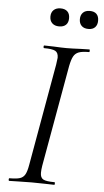

<svg xmlns="http://www.w3.org/2000/svg" viewBox="-56 -835 470 870"><g transform="rotate(5 179.0 -399.5)"><path d="M20 -12Q52 -12 67.5 -17Q83 -22 91 -36.5Q99 -51 104 -81L186 -544Q190 -570 190 -575Q190 -598 176 -605.5Q162 -613 125 -613Q122 -613 122 -619Q122 -625 125 -625L168 -624Q204 -622 226 -622Q252 -622 290 -624L330 -625Q332 -625 332 -619Q332 -613 330 -613Q298 -613 282.5 -607Q267 -601 259 -586.5Q251 -572 245 -542L163 -81Q160 -62 160 -49Q160 -27 173.5 -19.5Q187 -12 225 -12Q227 -12 227 -6Q227 0 225 0Q198 0 183 -1L122 -2L63 -1Q48 0 20 0Q17 0 17 -6Q17 -12 20 -12ZM141 -758Q141 -777 152.5 -788Q164 -799 184 -799Q204 -799 215 -788.5Q226 -778 226 -758Q226 -738 215 -727.5Q204 -717 184 -717Q164 -717 152.5 -728Q141 -739 141 -758ZM275 -758Q275 -777 286 -788Q297 -799 317 -799Q337 -799 347.5 -788.5Q358 -778 358 -758Q358 -739 347.5 -728Q337 -717 317 -717Q297 -717 286 -728Q275 -739 275 -758Z"/></g></svg>

Font: Cormorant Garamond
Style: Italic
Weight: 400
Italic angle: -10°
Designer: Christian Thalmann (Catharsis Fonts)
Foundry: Catharsis Fonts
Version: Version 4.000